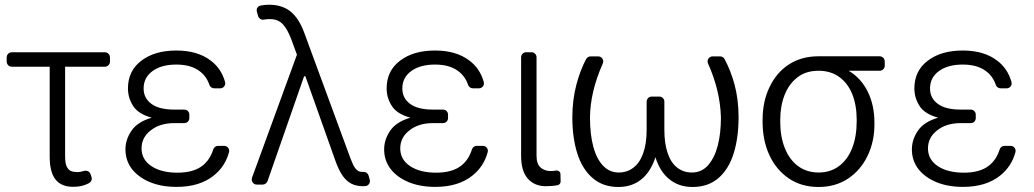

<svg xmlns="http://www.w3.org/2000/svg" viewBox="-20 -761 4265 792"><path d="M185 -115.1V-485.8H29.1Q19.9 -485.8 13.7 -492Q7.5 -498.2 7.5 -507.5V-523.8Q7.5 -533 13.7 -539.2Q19.9 -545.5 29.1 -545.5H411.9Q421.2 -545.5 427.4 -539.2Q433.6 -533 433.6 -523.8V-507.5Q433.6 -498.2 427.4 -492Q421.2 -485.8 411.9 -485.8H248.6V-115.4Q248.6 -85.9 256 -72.4Q262.4 -59.7 273.3 -55.4Q284.1 -51.1 299 -51.1Q311.1 -51.1 322.8 -55Q327.4 -56.8 333.5 -56.8Q340.6 -56.8 345.9 -53.1Q351.2 -49.4 353.7 -42.3L357.6 -30.2Q358.7 -27 358.7 -24.1Q358.7 -18.5 355.5 -13.5Q352.3 -8.5 346.2 -5Q330.6 3.2 315 6.4Q299.4 9.6 281.6 9.6Q233.3 9.6 209.2 -20.4Q185 -50.4 185 -115.1Z M598.7 -9.6Q551.5 -29.1 524.1 -63.9Q497.5 -99.1 497.5 -144.9Q497.5 -185 522 -221.2Q546.5 -258.2 605.8 -275.6Q549.7 -290.8 528.8 -324.6Q507.8 -357.6 507.8 -396.3Q507.8 -469.1 563.2 -510.7Q617.9 -552.6 707.4 -552.6Q794.4 -552.6 848.4 -511.7Q892.8 -479 908.4 -422.9Q909.1 -420.8 909.1 -417.3Q909.1 -408.7 903.1 -402.7Q897 -396.7 888.5 -396.7H863.6Q856.9 -396.7 851.4 -400.6Q845.9 -404.5 843.8 -410.9Q831.3 -447.8 801.1 -469.1Q765.6 -494.7 707.4 -494.7Q646.3 -494.7 609.4 -468Q572.4 -441.1 572.4 -396Q572.4 -356.2 604.4 -332.7Q636 -308.9 699.6 -308.9H740.1Q748.9 -308.9 755 -302.9Q761 -296.9 761 -288.4V-273.8Q761 -265.3 755 -259.2Q748.9 -253.2 740.1 -253.2H699.6Q639.2 -253.2 601.6 -223Q563.9 -193.9 563.9 -148.8Q563.9 -103.3 604 -76Q644.9 -48.7 711.6 -48.7Q778.4 -48.7 815 -77.4Q846.2 -101.6 859.7 -144.9Q861.9 -151.3 867.4 -155.4Q872.9 -159.4 879.6 -159.4H904.5Q913.4 -159.4 919.4 -153.2Q925.4 -147 925.4 -138.5Q925.4 -137.1 924.7 -133.5Q909.1 -74.6 861.5 -36.6Q803.3 9.9 708.8 9.9Q645.6 9.9 598.7 -9.6Z M1478 7.1Q1483.7 7.1 1486.9 6.7Q1495 6 1500.5 0Q1506 -6 1506 -14.2Q1506 -15.6 1505.3 -19.2L1500.7 -36.2Q1498.9 -43.3 1492.9 -47.8Q1486.9 -52.2 1479.4 -51.8H1475.1Q1462 -51.8 1453.8 -58.6Q1445.3 -65 1438.9 -77.1Q1433.6 -87.7 1424.7 -110.4L1234.7 -626.8Q1213.4 -685 1178.6 -713.4Q1143.8 -741.5 1090.2 -741.5Q1074.2 -741.5 1057.9 -738.6Q1056.5 -738.6 1055.8 -738.3Q1048.3 -736.9 1043.5 -731.4Q1038.7 -725.9 1038.7 -718.4Q1038.7 -715.2 1039.8 -712L1044.7 -694.6Q1047.2 -687.1 1053.8 -682.9Q1060.4 -678.6 1068.2 -680Q1081 -682.2 1092.7 -682.2Q1111.2 -682.2 1124.6 -676.5Q1138.5 -670.8 1149.1 -658.4Q1165.8 -639.2 1180.4 -601.9L1204.9 -535.5L1019.5 -27.7Q1018.5 -24.1 1018.5 -20.6Q1018.5 -12.1 1024.5 -5.9Q1030.5 0.4 1039.1 0.4H1063.6Q1070.3 0.4 1075.6 -3.6Q1081 -7.5 1083.5 -13.5L1234.4 -446.4H1239.7L1366.1 -90.6Q1378.6 -57.2 1394.5 -34.4Q1410.2 -12.8 1430.4 -2.8Q1450.3 7.1 1478 7.1Z M1665.8 -9.6Q1618.6 -29.1 1591.3 -63.9Q1564.6 -99.1 1564.6 -144.9Q1564.6 -185 1589.1 -221.2Q1613.6 -258.2 1672.9 -275.6Q1616.8 -290.8 1595.9 -324.6Q1574.9 -357.6 1574.9 -396.3Q1574.9 -469.1 1630.3 -510.7Q1685 -552.6 1774.5 -552.6Q1861.5 -552.6 1915.5 -511.7Q1959.9 -479 1975.5 -422.9Q1976.2 -420.8 1976.2 -417.3Q1976.2 -408.7 1970.2 -402.7Q1964.1 -396.7 1955.6 -396.7H1930.8Q1924 -396.7 1918.5 -400.6Q1913 -404.5 1910.9 -410.9Q1898.4 -447.8 1868.3 -469.1Q1832.7 -494.7 1774.5 -494.7Q1713.4 -494.7 1676.5 -468Q1639.6 -441.1 1639.6 -396Q1639.6 -356.2 1671.5 -332.7Q1703.1 -308.9 1766.7 -308.9H1807.2Q1816.1 -308.9 1822.1 -302.9Q1828.1 -296.9 1828.1 -288.4V-273.8Q1828.1 -265.3 1822.1 -259.2Q1816.1 -253.2 1807.2 -253.2H1766.7Q1706.3 -253.2 1668.7 -223Q1631 -193.9 1631 -148.8Q1631 -103.3 1671.2 -76Q1712 -48.7 1778.8 -48.7Q1845.5 -48.7 1882.1 -77.4Q1913.4 -101.6 1926.8 -144.9Q1929 -151.3 1934.5 -155.4Q1940 -159.4 1946.7 -159.4H1971.6Q1980.5 -159.4 1986.5 -153.2Q1992.5 -147 1992.5 -138.5Q1992.5 -137.1 1991.8 -133.5Q1976.2 -74.6 1928.6 -36.6Q1870.4 9.9 1775.9 9.9Q1712.7 9.9 1665.8 -9.6Z M2231.2 7.1Q2258.9 7.1 2280.5 2.8Q2285.9 1.4 2289.2 -2.7Q2292.6 -6.7 2292.6 -12.4L2291.9 -43Q2291.5 -50.1 2286.2 -54.3Q2280.9 -58.6 2274.1 -57.5Q2262.4 -55.4 2251.1 -55.4Q2226.2 -55.4 2209.5 -70.3Q2193.2 -84.9 2193.2 -118.3V-524.9Q2193.2 -533.4 2187.1 -539.4Q2181.1 -545.5 2172.6 -545.5H2150.6Q2142 -545.5 2135.8 -539.4Q2129.6 -533.4 2129.6 -524.9V-118.3Q2129.6 -55 2157.3 -24.1Q2185 7.1 2231.2 7.1Z M2837 10.3Q2900.9 10.3 2943.9 -26.6Q2986.2 -63.6 3006.4 -128.2Q3026.6 -192.8 3026.6 -278.8Q3026.6 -350.5 3009.6 -413.7Q2994 -470.5 2968.8 -517.4Q2966.3 -522.4 2961.3 -525.4Q2956.3 -528.4 2950.6 -528.4H2919.4Q2910.9 -528.4 2904.8 -522.2Q2898.8 -516 2898.8 -507.5Q2898.8 -502.5 2900.6 -498.9Q2950.6 -388.8 2953.8 -276.6Q2953.8 -210.6 2940.7 -160.2Q2927.6 -110.1 2900.9 -79.5Q2874.3 -49.4 2834.2 -49.4Q2799.7 -49.4 2774.5 -68.9Q2748.2 -88.4 2734.7 -127.8Q2720.5 -166.9 2720.5 -225.9V-341.6Q2720.5 -350.1 2714.5 -356.4Q2708.5 -362.6 2699.6 -362.6H2668Q2659.4 -362.6 2653.4 -356.4Q2647.4 -350.1 2647.4 -341.6V-225.9Q2647.4 -167.6 2632.8 -127.8Q2618.6 -88.4 2591.6 -68.5Q2566.1 -49.4 2532.3 -49.4Q2495 -49.4 2468.4 -76.7Q2441.4 -104.4 2427.6 -155.2Q2413.7 -206.3 2413.7 -277Q2414.8 -382.8 2466.6 -499.3Q2468.4 -503.9 2468.4 -507.5Q2468.4 -516 2462.4 -522.2Q2456.3 -528.4 2447.4 -528.4H2416.2Q2410.5 -528.4 2405.5 -525.4Q2400.6 -522.4 2397.7 -517.4Q2373.6 -471.6 2358 -413.4Q2340.9 -349.4 2340.9 -277Q2340.9 -191.4 2361.9 -126.4Q2382.8 -61.8 2425.4 -25.9Q2467.7 10.3 2530.5 10.3Q2584.5 10.3 2622.2 -18.5Q2659.4 -46.5 2680 -101.9L2683.6 -112.6Q2702.1 -52.6 2741.5 -21.3Q2780.5 10.3 2837 10.3Z M3234 -24.9Q3182.2 -60 3153.9 -120.7Q3125.7 -181.5 3125.7 -258.2V-266.3Q3125.7 -342 3153.8 -400.6Q3182.2 -461.3 3234 -495Q3285.9 -528.8 3355.8 -528.8H3608Q3617.2 -528.8 3623.4 -522.5Q3629.6 -516.3 3629.6 -507.1V-490.8Q3629.6 -481.5 3623.4 -475.3Q3617.2 -469.1 3608 -469.1H3480.8Q3532 -438.6 3559.5 -382.8Q3587 -327.1 3587 -255V-247.5Q3587 -177.9 3559.3 -119.3Q3530.5 -58.9 3478.3 -24.3Q3426.1 10.3 3356.9 10.3Q3285.9 10.3 3234 -24.9ZM3356.9 -49.4Q3405.5 -49.4 3441.1 -76Q3476.6 -102.6 3495.2 -150.2Q3513.8 -197.8 3513.8 -259.9V-268.1Q3513.8 -327.1 3495.6 -372.5Q3477.3 -418 3441.9 -443.5Q3406.6 -469.1 3356.9 -469.1Q3304 -469.1 3269.2 -441.8Q3234.4 -414.8 3216.4 -369.1Q3198.5 -323.5 3198.5 -266.3V-258.2Q3198.5 -197.1 3217.5 -149.7Q3236.5 -102.3 3272.2 -75.8Q3307.9 -49.4 3356.9 -49.4Z M3842.7 -9.6Q3795.5 -29.1 3768.1 -63.9Q3741.5 -99.1 3741.5 -144.9Q3741.5 -185 3766 -221.2Q3790.5 -258.2 3849.8 -275.6Q3793.7 -290.8 3772.7 -324.6Q3751.8 -357.6 3751.8 -396.3Q3751.8 -469.1 3807.2 -510.7Q3861.9 -552.6 3951.3 -552.6Q4038.4 -552.6 4092.3 -511.7Q4136.7 -479 4152.3 -422.9Q4153.1 -420.8 4153.1 -417.3Q4153.1 -408.7 4147 -402.7Q4141 -396.7 4132.5 -396.7H4107.6Q4100.9 -396.7 4095.3 -400.6Q4089.8 -404.5 4087.7 -410.9Q4075.3 -447.8 4045.1 -469.1Q4009.6 -494.7 3951.3 -494.7Q3890.3 -494.7 3853.3 -468Q3816.4 -441.1 3816.4 -396Q3816.4 -356.2 3848.4 -332.7Q3880 -308.9 3943.5 -308.9H3984Q3992.9 -308.9 3998.9 -302.9Q4005 -296.9 4005 -288.4V-273.8Q4005 -265.3 3998.9 -259.2Q3992.9 -253.2 3984 -253.2H3943.5Q3883.2 -253.2 3845.5 -223Q3807.9 -193.9 3807.9 -148.8Q3807.9 -103.3 3848 -76Q3888.8 -48.7 3955.6 -48.7Q4022.4 -48.7 4058.9 -77.4Q4090.2 -101.6 4103.7 -144.9Q4105.8 -151.3 4111.3 -155.4Q4116.8 -159.4 4123.6 -159.4H4148.4Q4157.3 -159.4 4163.4 -153.2Q4169.4 -147 4169.4 -138.5Q4169.4 -137.1 4168.7 -133.5Q4153.1 -74.6 4105.5 -36.6Q4047.2 9.9 3952.8 9.9Q3889.6 9.9 3842.7 -9.6Z"/></svg>

Font: DeltaSans Light
Style: Regular
Weight: 300
Designer: Rasmus Andersson
Foundry: rsms
Version: Version 3.012